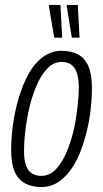

<svg xmlns="http://www.w3.org/2000/svg" viewBox="-20 -743 416 775"><path d="M147 12Q108 12 80.5 -3Q53 -18 39 -50.5Q25 -83 25 -136Q25 -188 32.5 -241Q40 -294 54 -342Q71 -401 95.5 -445Q120 -489 154 -513.5Q188 -538 228 -538Q268 -538 295.5 -523Q323 -508 337 -475.5Q351 -443 351 -389Q351 -336 343.5 -282Q336 -228 321 -180Q305 -122 279.5 -79Q254 -36 221 -12Q188 12 147 12ZM147 -33Q182 -33 209 -63.5Q236 -94 255 -144Q274 -194 285 -254Q289 -281 292 -305Q295 -329 296.5 -350.5Q298 -372 298 -391Q298 -427 290 -449.5Q282 -472 267 -482.5Q252 -493 228 -493Q196 -493 170.5 -466Q145 -439 126 -394Q107 -349 95 -293Q89 -264 85 -236Q81 -208 79 -182.5Q77 -157 77 -134Q77 -99 84.5 -76.5Q92 -54 108 -43.5Q124 -33 147 -33ZM270 -591 249 -720 250 -723H294L301 -591ZM199 -591 177 -720 179 -723H224L231 -591Z"/></svg>

Font: Archivo ExtraCondensed ExtraLight
Style: Italic
Weight: 250
Width: 2
Italic angle: -10°
Designer: Hector Gatti
Foundry: Omnibus-Type
Version: Version 2.001